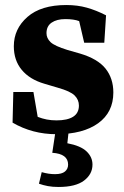

<svg xmlns="http://www.w3.org/2000/svg" viewBox="-20 -519 495 764"><path d="M204 15Q109 15 30 -31L33 -153H113L130 -54Q148 -47 166 -43.5Q184 -40 205 -40Q248 -40 271 -54.5Q294 -69 294 -99Q294 -122 277 -139Q260 -156 210 -170L156 -186Q98 -203 66.5 -241Q35 -279 35 -335Q35 -404 89 -451.5Q143 -499 244 -499Q288 -499 325.5 -488.5Q363 -478 402 -458L395 -349H315L295 -435Q274 -443 240 -443Q206 -443 185.5 -429Q165 -415 165 -387Q165 -367 181 -351.5Q197 -336 249 -320L298 -306Q369 -285 400 -246Q431 -207 431 -151Q431 -72 370.5 -28.5Q310 15 204 15ZM188 89 202 -4H254L248 51Q301 61 324.5 83.5Q348 106 348 136Q348 174 314.5 199.5Q281 225 213 225Q189 225 170.5 221.5Q152 218 135 212L146 166Q160 170 173 172Q186 174 199 174Q226 174 238.5 163.5Q251 153 251 136Q251 93 188 89Z"/></svg>

Font: Source Serif Pro
Style: Bold
Weight: 700
Designer: Frank Grießhammer
Foundry: Adobe Systems Incorporated
Version: Version 3.001;hotconv 1.0.111;makeotfexe 2.5.65597